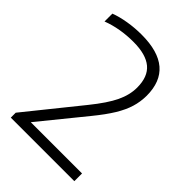

<svg xmlns="http://www.w3.org/2000/svg" viewBox="-218 -850 951 951"><g transform="rotate(45 258.0 -374.5)"><path d="M480 -54V0H35V-34.5L261 -315Q322 -390.5 347.2 -443.5Q372.5 -496.5 372.5 -547.5Q372.5 -623.5 329.8 -659.2Q287 -695 199.5 -695Q105 -695 26.5 -665V-720Q62 -733.5 108 -741.2Q154 -749 203 -749Q434.5 -749 434.5 -552Q434 -509.5 422.2 -470.8Q410.5 -432 383.8 -388Q357 -344 310 -286.5L121 -54Z"/></g></svg>

Font: Encode Sans Semi Expanded Light
Style: Regular
Weight: 300
Width: 6
Designer: Multiple Designers
Foundry: Impallari Type
Version: Version 2.000